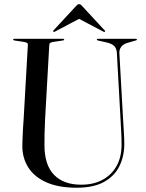

<svg xmlns="http://www.w3.org/2000/svg" viewBox="-20 -886 700 920"><path d="M558.5 -297.5 540 -632Q539 -651 529.8 -662.8Q520.5 -674.5 497.5 -681L449.5 -692Q446.5 -692.5 445.2 -693.5Q444 -694.5 444 -696Q444 -698 445.2 -699Q446.5 -700 449 -700H630.5Q633.5 -700 634.8 -699Q636 -698 636 -696Q636 -694.5 634.2 -693.5Q632.5 -692.5 628.5 -691.5L589 -680Q571 -674.5 561 -661.8Q551 -649 552 -631.5L570.5 -302Q572 -275 573.8 -248.8Q575.5 -222.5 575.5 -195Q575.5 -137.5 552.2 -90Q529 -42.5 478.8 -14.5Q428.5 13.5 348 13.5Q260 13.5 202 -12.5Q144 -38.5 115.5 -83.8Q87 -129 87 -186Q87 -200.5 88 -223.5Q89 -246.5 90.2 -270.2Q91.5 -294 93 -311L113.5 -671Q114 -677.5 109.2 -680.5Q104.5 -683.5 95 -685L49.5 -692Q43 -693.5 43 -696Q43 -698 44.5 -699Q46 -700 48.5 -700H282Q284.5 -700 286 -699Q287.5 -698 287.5 -696Q287.5 -694.5 286 -693.5Q284.5 -692.5 281 -692L234.5 -685Q225 -683.5 220.8 -680.5Q216.5 -677.5 216 -669L196 -314Q194 -276 193.5 -244.5Q193 -213 193 -191Q193 -95.5 239 -48.2Q285 -1 369 -1Q428 -1 471.5 -24.5Q515 -48 538.8 -91Q562.5 -134 562.5 -192Q562.5 -223.5 561 -249.8Q559.5 -276 558.5 -297.5ZM378.5 -806H339.5L474 -735Q480 -731.5 482 -733.5Q483.5 -734.5 483.5 -736.5Q483.5 -738.5 481 -741L375.5 -855Q371 -860.5 367.5 -863.2Q364 -866 359 -866Q354 -866 350.5 -863.2Q347 -860.5 342.5 -855L237 -741Q234.5 -738.5 234.8 -736.5Q235 -734.5 236 -733.5Q238.5 -731.5 244 -735Z"/></svg>

Font: Fraunces 96pt
Style: Regular
Weight: 400
Version: Version 1.000;[b76b70a41]